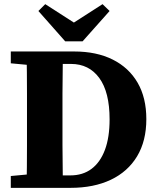

<svg xmlns="http://www.w3.org/2000/svg" viewBox="-20 -905 760 925"><path d="M32 0V-57L172 -70H189V0ZM108 0Q109 -51 109.5 -101.5Q110 -152 110 -204.5Q110 -257 110 -310V-350Q110 -402 110 -453Q110 -504 109.5 -555.5Q109 -607 108 -657H283Q283 -608 282 -556.5Q281 -505 281 -453.5Q281 -402 281 -350V-311Q281 -258 281 -206Q281 -154 282 -103Q283 -52 283 0ZM202 0V-60H319Q379 -60 421 -91.5Q463 -123 485.5 -183Q508 -243 508 -330Q508 -461 458.5 -529Q409 -597 322 -597H202V-657H337Q445 -657 523 -618Q601 -579 643 -506.5Q685 -434 685 -331Q685 -226 640.5 -152Q596 -78 514 -39Q432 0 320 0ZM32 -600V-657H189V-587H172ZM198 -885 380 -768H292L474 -885L508 -852L378 -706H294L165 -852Z"/></svg>

Font: Source Serif 4 18pt
Style: Bold
Weight: 700
Designer: Frank Grießhammer
Foundry: Adobe Systems Incorporated
Version: Version 4.004;hotconv 1.0.116;makeotfexe 2.5.65601